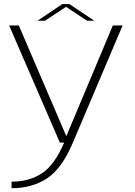

<svg xmlns="http://www.w3.org/2000/svg" viewBox="-20 -716 678 964"><path d="M280.5 0H346L595.5 -588H546.5L313.5 -33.5H312.5L74.5 -588H26ZM38 229Q140 229 215.2 180.2Q290.5 131.5 346 0H302Q254 112.5 190.5 154.2Q127 196 38 196ZM168.5 -612H206L311.5 -681.5L417 -612H453.5L328.5 -695.5H293Z"/></svg>

Font: Anybody Expanded ExtraLight
Style: Regular
Weight: 250
Width: 7
Version: Version 1.113;gftools[0.9.25]